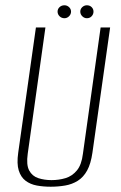

<svg xmlns="http://www.w3.org/2000/svg" viewBox="-20 -695 457 727"><path d="M172 12Q144 12 119.5 7.5Q95 3 77 -10.5Q59 -24 51 -49.5Q43 -75 49 -117L116 -591H152L85 -113Q79 -71 90.5 -49.5Q102 -28 125 -20.5Q148 -13 175 -13Q203 -13 228 -20.5Q253 -28 271 -49.5Q289 -71 294 -113L361 -591H397L330 -117Q324 -75 310 -49.5Q296 -24 274.5 -10.5Q253 3 226.5 7.5Q200 12 172 12ZM224 -626Q213 -626 205.5 -633.5Q198 -641 198 -651Q198 -661 205.5 -668Q213 -675 224 -675Q234 -675 241.5 -668Q249 -661 249 -651Q249 -641 241.5 -633.5Q234 -626 224 -626ZM309 -626Q299 -626 291.5 -633.5Q284 -641 284 -651Q284 -661 291.5 -668Q299 -675 309 -675Q320 -675 327 -668Q334 -661 334 -651Q334 -641 327 -633.5Q320 -626 309 -626Z"/></svg>

Font: Alumni Sans ExtraLight
Style: Italic
Weight: 250
Italic angle: -8°
Version: Version 1.016